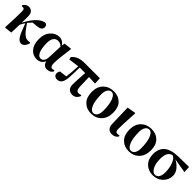

<svg xmlns="http://www.w3.org/2000/svg" viewBox="391 -2013 3480 3480"><g transform="rotate(45 2130.5 -273.0)"><path d="M597.7 -116.2 608.4 -101.6Q592.8 -43 562.5 -13.2Q532.2 16.6 499 16.6Q439.5 16.6 395 -58.6Q350.6 -133.8 293 -300.8Q260.7 -251 239.3 -209Q233.4 -28.3 231.4 0L93.8 14.6L85 8.8L96.7 -252.9L98.6 -406.2Q98.6 -447.3 88.4 -460.9Q78.1 -474.6 52.7 -474.6Q29.3 -474.6 25.4 -473.6L19.5 -488.3Q60.5 -558.6 127.9 -558.6Q179.7 -558.6 210.4 -524.4Q241.2 -490.2 241.2 -419.9Q241.2 -307.6 240.2 -260.7Q319.3 -418.9 415 -501Q477.5 -554.7 546.9 -563.5Q594.7 -550.8 594.7 -497.1Q594.7 -422.9 486.3 -412.1L377 -401.4Q342.8 -367.2 309.6 -327.1Q341.8 -280.3 355.5 -260.7Q369.1 -241.2 394 -209Q418.9 -176.8 433.1 -164.6Q447.3 -152.3 468.3 -136.2Q489.3 -120.1 508.8 -115.2Q528.3 -110.4 551.8 -110.4Q580.1 -110.4 597.7 -116.2Z M1031.2 -164.1 1043.9 -448.2Q1002.9 -496.1 939.5 -496.1Q885.7 -496.1 853 -453.6Q820.3 -411.1 820.3 -325.2Q820.3 -186.5 853 -114.3Q885.7 -42 938.5 -42Q978.5 -42 1002.9 -73.7Q1027.3 -105.5 1031.2 -164.1ZM1263.7 -71.3 1277.3 -51.8Q1245.1 16.6 1153.3 16.6Q1114.3 16.6 1086.4 -9.3Q1058.6 -35.2 1047.9 -83Q1030.3 -36.1 991.2 -9.8Q952.1 16.6 895.5 16.6Q795.9 16.6 731.9 -60.1Q668 -136.7 668 -273.4Q668 -406.2 740.7 -484.9Q813.5 -563.5 906.2 -563.5Q993.2 -563.5 1046.9 -482.4L1055.7 -542L1200.2 -558.6L1209 -551.8Q1168.9 -270.5 1168.9 -152.3Q1168.9 -60.5 1221.7 -60.5Q1244.1 -60.5 1263.7 -71.3Z M1797.9 -426.8 1805.7 -179.7Q1809.6 -84 1871.1 -84Q1903.3 -84 1928.7 -96.7L1940.4 -83Q1902.3 16.6 1810.5 16.6Q1752 16.6 1717.3 -17.6Q1682.6 -51.8 1682.6 -122.1Q1682.6 -205.1 1698.2 -428.7H1557.6Q1555.7 -266.6 1547.9 -164.1Q1536.1 15.6 1418.9 15.6Q1381.8 15.6 1357.9 -4.9Q1334 -25.4 1334 -60.5Q1334 -100.6 1358.4 -127Q1428.7 -135.7 1499 -143.6Q1514.6 -253.9 1522.5 -426.8L1320.3 -399.4L1308.6 -450.2Q1353.5 -502.9 1413.6 -526.9Q1473.6 -550.8 1570.3 -550.8H1953.1L1959 -419.9Z M2290 16.6Q2172.9 16.6 2098.1 -58.6Q2023.4 -133.8 2023.4 -273.4Q2023.4 -410.2 2102.1 -486.8Q2180.7 -563.5 2300.8 -563.5Q2421.9 -563.5 2494.1 -490.2Q2566.4 -417 2566.4 -280.3Q2566.4 -140.6 2487.8 -62Q2409.2 16.6 2290 16.6ZM2310.5 -18.6Q2360.4 -18.6 2387.2 -62Q2414.1 -105.5 2414.1 -178.7Q2414.1 -340.8 2376.5 -434.1Q2338.9 -527.3 2281.2 -527.3Q2233.4 -527.3 2204.6 -482.9Q2175.8 -438.5 2175.8 -366.2Q2175.8 -197.3 2214.8 -107.9Q2253.9 -18.6 2310.5 -18.6Z M2820.3 15.6Q2764.6 15.6 2731 -20.5Q2697.3 -56.6 2696.3 -123L2684.6 -530.3L2847.7 -558.6L2855.5 -551.8Q2835 -216.8 2837.9 -130.9Q2837.9 -61.5 2890.6 -61.5Q2912.1 -61.5 2933.6 -71.3L2945.3 -52.7Q2934.6 -25.4 2900.4 -4.9Q2866.2 15.6 2820.3 15.6Z M3255.9 16.6Q3138.7 16.6 3064 -58.6Q2989.3 -133.8 2989.3 -273.4Q2989.3 -410.2 3067.9 -486.8Q3146.5 -563.5 3266.6 -563.5Q3387.7 -563.5 3460 -490.2Q3532.2 -417 3532.2 -280.3Q3532.2 -140.6 3453.6 -62Q3375 16.6 3255.9 16.6ZM3276.4 -18.6Q3326.2 -18.6 3353 -62Q3379.9 -105.5 3379.9 -178.7Q3379.9 -340.8 3342.3 -434.1Q3304.7 -527.3 3247.1 -527.3Q3199.2 -527.3 3170.4 -482.9Q3141.6 -438.5 3141.6 -366.2Q3141.6 -197.3 3180.7 -107.9Q3219.7 -18.6 3276.4 -18.6Z M3893.6 -18.6Q3944.3 -18.6 3971.7 -62.5Q3999 -106.4 3999 -183.6Q3999 -290 3964.8 -383.3Q3930.7 -476.6 3872.1 -497.1Q3757.8 -471.7 3757.8 -292Q3757.8 -167 3798.8 -92.8Q3839.8 -18.6 3893.6 -18.6ZM4239.3 -430.7 3960 -478.5Q4037.1 -439.5 4089.4 -376.5Q4141.6 -313.5 4141.6 -239.3Q4141.6 -133.8 4064.9 -58.6Q3988.3 16.6 3869.1 16.6Q3754.9 16.6 3680.2 -58.6Q3605.5 -133.8 3605.5 -262.7Q3605.5 -401.4 3691.4 -474.6Q3777.3 -547.9 3965.8 -552.7L4233.4 -556.6Z"/></g></svg>

Font: Bpmf Zihi Serif Heavy
Style: Heavy
Weight: 900
Foundry: But Ko
Version: Version 1.320